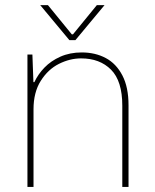

<svg xmlns="http://www.w3.org/2000/svg" viewBox="-20 -735 608 755"><path d="M111.3 -415 111.8 -336.9V0H87.9V-520.5H107.4ZM298.8 -505.4Q254.9 -505.4 211.9 -483.9Q168.9 -462.4 140.4 -417.2Q111.8 -372.1 111.8 -305.2L110.4 -412.1H115.2Q129.4 -442.9 154.8 -469.2Q180.2 -495.6 217.5 -512.2Q254.9 -528.8 301.3 -528.8Q354.5 -528.8 395.8 -506.8Q437 -484.9 461.2 -438.5Q485.4 -392.1 485.4 -321.3V0H460.9V-319.3Q460.9 -416.5 416.7 -460.9Q372.6 -505.4 298.8 -505.4ZM252.9 -577.1H264.6V-600.1H262.2L168.5 -714.8H138.2ZM360.8 -714.8 267.1 -600.1H264.6V-577.1H276.4L391.1 -714.8Z"/></svg>

Font: Wand UI Pro
Style: Regular
Weight: 400
Designer: Andreas Faust
Version: Version 1.003;FEAKit 1.0